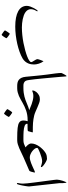

<svg xmlns="http://www.w3.org/2000/svg" viewBox="768 -1437 868 2444"><g transform="rotate(90 1202.0 -215.0)"><path d="M800.8 -214.4Q800.8 -197.8 798.1 -179Q795.4 -160.2 787.1 -140.4Q778.8 -120.6 763.4 -101.8Q748 -83 723.6 -68.4Q687.5 -47.4 639.9 -30.3Q592.3 -13.2 538.6 -1Q484.9 11.2 428.5 18.1Q372.1 24.9 318.8 24.9Q191.9 24.9 123.3 -12.7Q54.7 -50.3 54.7 -122.6Q54.7 -142.1 63.2 -166.3Q71.8 -190.4 82.8 -211.4Q93.8 -232.4 103.8 -246.3Q113.8 -260.3 116.7 -260.3Q119.1 -260.3 121.8 -258.3Q124.5 -256.3 124.5 -253.9Q124.5 -252.4 123.5 -252Q121.1 -247.1 116.5 -239.3Q111.8 -231.4 107.4 -221.7Q103 -211.9 99.9 -200Q96.7 -188 96.7 -173.8Q96.7 -152.3 106.9 -135.3Q117.2 -118.2 134.8 -105.5Q152.3 -92.8 175.5 -84.2Q198.7 -75.7 224.4 -70.3Q250 -64.9 277.1 -62.3Q304.2 -59.6 328.6 -59.6Q375.5 -59.6 426.3 -64.9Q477.1 -70.3 526.4 -79.8Q575.7 -89.4 619.9 -101.6Q664.1 -113.8 697.5 -126.7Q731 -139.6 750.7 -153.1Q770.5 -166.5 770.5 -178.2Q770.5 -184.6 764.9 -194.6Q759.3 -204.6 752 -215.8Q744.6 -227.1 738.8 -238.5Q732.9 -250 732.9 -258.8Q732.9 -265.1 736.6 -275.6Q740.2 -286.1 744.1 -297.6Q748 -309.1 752.7 -319.6Q757.3 -330.1 759.3 -335Q768.6 -323.7 776.6 -308.1Q784.7 -292.5 790 -276.1Q795.4 -259.8 798.1 -243.4Q800.8 -227.1 800.8 -214.4ZM466.8 136.7Q466.8 139.2 461.2 148.9Q455.6 158.7 448.2 169.9Q440.9 181.2 433.6 189.9Q426.3 198.7 423.8 198.7Q422.4 198.7 413.3 193.1Q404.3 187.5 393.8 180.2Q383.3 172.9 375 165.8Q366.7 158.7 366.7 156.2Q366.7 153.8 372.8 144Q378.9 134.3 386.2 123Q393.6 111.8 400.4 103Q407.2 94.2 409.2 94.2Q411.6 94.2 421.1 100.1Q430.7 106 440.9 113.8Q451.2 121.6 459 128.4Q466.8 135.3 466.8 136.7Z M1130.9 -40Q1130.9 -32.2 1129.9 -25.4Q1128.9 -18.6 1125.5 -12.7Q1122.1 -6.8 1115 -3.4Q1107.9 0 1095.7 0H1072.3Q1051.3 0 1032 -4.2Q1012.7 -8.3 997.1 -20.3Q981.4 -32.2 971.2 -53.2Q960.9 -74.2 957.5 -107.9Q955.1 -133.3 951.9 -166Q948.7 -198.7 945.3 -234.9Q941.9 -271 937.7 -308.3Q933.6 -345.7 929.2 -380.9Q925.3 -410.2 921.4 -437.7Q917.5 -465.3 914.6 -488.8Q911.6 -512.2 910.2 -530.5Q908.7 -548.8 908.7 -560.5Q908.7 -563.5 914.1 -574.7Q919.4 -585.9 926 -597.9Q932.6 -609.9 939 -619.4Q945.3 -628.9 947.3 -628.9Q948.7 -628.9 950.9 -626.5Q953.1 -624 953.1 -616.2Q955.6 -580.6 959.7 -532.5Q963.9 -484.4 968.8 -431.6Q973.6 -378.9 978.5 -326.2Q983.4 -273.4 988.3 -229.7Q993.2 -186 997.6 -155.3Q1002 -124.5 1005.9 -115.7Q1010.7 -103.5 1018.3 -96.2Q1025.9 -88.9 1034.9 -85Q1043.9 -81.1 1053.5 -80.1Q1063 -79.1 1072.3 -79.1H1095.7Q1107.9 -79.1 1115 -75.7Q1122.1 -72.3 1125.5 -66.9Q1128.9 -61.5 1129.9 -54.7Q1130.9 -47.9 1130.9 -40Z M1793 -40Q1793 -32.2 1792 -25.4Q1791 -18.6 1787.6 -12.7Q1784.2 -6.8 1777.3 -3.4Q1770.5 0 1758.3 0H1734.9Q1655.8 0 1608.6 -5.4Q1561.5 -10.7 1539.1 -25.9Q1524.9 -35.2 1519.3 -49.1Q1513.7 -63 1513.7 -82Q1513.7 -94.7 1516.6 -106.7Q1519.5 -118.7 1522.9 -132.8H1511.2Q1473.6 -132.8 1442.6 -127.4Q1411.6 -122.1 1384.8 -112.8Q1357.9 -103.5 1334 -92Q1310.1 -80.6 1288.6 -68.4Q1265.6 -55.7 1244.4 -43.5Q1223.1 -31.2 1200.7 -21.7Q1178.2 -12.2 1154.3 -6.1Q1130.4 0 1103 0H1079.6Q1067.4 0 1060.5 -3.4Q1053.7 -6.8 1050.3 -12.7Q1046.9 -18.6 1045.9 -25.4Q1044.9 -32.2 1044.9 -40Q1044.9 -47.9 1045.9 -54.7Q1046.9 -61.5 1050.3 -66.9Q1053.7 -72.3 1060.8 -75.7Q1067.9 -79.1 1079.6 -79.1H1103Q1134.3 -79.1 1160.6 -82.8Q1187 -86.4 1210 -92.3Q1232.9 -98.1 1252.9 -105.5Q1272.9 -112.8 1291 -120.6Q1314 -129.9 1336.2 -138.7Q1358.4 -147.5 1382.3 -152.3Q1369.1 -157.2 1348.9 -166.5Q1328.6 -175.8 1304.4 -184.3Q1280.3 -192.9 1253.7 -199.2Q1227.1 -205.6 1201.7 -205.6Q1188.5 -205.6 1177 -203.4Q1165.5 -201.2 1157 -198.2Q1148.4 -195.3 1143.1 -193.1Q1137.7 -190.9 1136.7 -190.9Q1131.8 -190.9 1131.8 -194.8Q1131.8 -209 1137.5 -221.2Q1143.1 -233.4 1152.1 -244.4Q1161.1 -255.4 1172.1 -263.9Q1183.1 -272.5 1193.8 -277.8Q1206.5 -284.7 1221.9 -286.6Q1237.3 -288.6 1246.1 -288.6Q1265.6 -288.6 1292 -279.1Q1318.4 -269.5 1346.4 -257.3Q1374.5 -245.1 1402.3 -232.9Q1430.2 -220.7 1452.1 -215.8Q1477.5 -210 1499.3 -206.5Q1521 -203.1 1544.4 -201.2Q1567.9 -199.2 1595.5 -199Q1623 -198.7 1660.6 -198.7Q1662.6 -198.7 1663.6 -196.8Q1664.6 -194.8 1664.6 -193.4Q1664.6 -191.9 1662.6 -184.8Q1660.6 -177.7 1658 -168.5Q1655.3 -159.2 1652.8 -150.4Q1650.4 -141.6 1648.9 -137.7Q1647.5 -133.3 1624.3 -132.3Q1601.1 -131.3 1556.6 -131.3Q1556.2 -129.9 1555.9 -127.4Q1555.7 -125 1555.7 -123Q1555.7 -114.3 1562.7 -107.2Q1569.8 -100.1 1580.6 -95.2Q1594.7 -89.4 1614.3 -85.9Q1633.8 -82.5 1654.8 -81.3Q1675.8 -80.1 1696.8 -79.6Q1717.8 -79.1 1734.9 -79.1H1758.3Q1770.5 -79.1 1777.3 -75.7Q1784.2 -72.3 1787.6 -66.9Q1791 -61.5 1792 -54.7Q1793 -47.9 1793 -40ZM1468.8 106Q1468.8 108.4 1463.1 118.2Q1457.5 127.9 1450.2 139.2Q1442.9 150.4 1435.5 159.2Q1428.2 168 1425.8 168Q1424.3 168 1415.3 162.4Q1406.2 156.7 1395.8 149.4Q1385.3 142.1 1377 135Q1368.7 127.9 1368.7 125.5Q1368.7 123 1374.8 113.3Q1380.9 103.5 1388.2 92.3Q1395.5 81.1 1402.3 72.3Q1409.2 63.5 1411.1 63.5Q1413.6 63.5 1423.1 69.3Q1432.6 75.2 1442.9 83Q1453.1 90.8 1460.9 97.7Q1468.8 104.5 1468.8 106Z M2175.8 -220.7Q2175.8 -219.2 2175 -215.1Q2174.3 -210.9 2172.6 -204.6Q2170.9 -198.2 2168.9 -190.4Q2167 -182.6 2165 -175.3Q2160.6 -156.2 2146 -150.9Q2111.3 -136.7 2067.9 -117.4Q2024.4 -98.1 1978 -78.1Q1950.2 -65.9 1922.9 -52.2Q1895.5 -38.6 1868.9 -26.9Q1842.3 -15.1 1816.4 -7.6Q1790.5 0 1765.1 0H1741.7Q1729.5 0 1722.7 -3.4Q1715.8 -6.8 1712.4 -12.7Q1709 -18.6 1708 -25.4Q1707 -32.2 1707 -40Q1707 -47.9 1708 -54.7Q1709 -61.5 1712.4 -66.9Q1715.8 -72.3 1722.9 -75.7Q1730 -79.1 1741.7 -79.1H1765.1Q1789.1 -79.1 1809.8 -85.9Q1830.6 -92.8 1856 -105.5Q1847.7 -112.3 1838.9 -120.4Q1830.1 -128.4 1823 -137.5Q1815.9 -146.5 1811.3 -156.7Q1806.6 -167 1806.6 -178.2Q1806.6 -203.6 1816.4 -229.5Q1826.2 -255.4 1842.5 -279.1Q1858.9 -302.7 1879.2 -323Q1899.4 -343.3 1920.9 -357.4Q1942.9 -372.1 1964.6 -375.7Q1986.3 -379.4 2002.9 -379.4Q2007.8 -379.4 2017.3 -375.7Q2026.9 -372.1 2038.6 -365.7Q2050.3 -359.4 2062.5 -351.3Q2074.7 -343.3 2084.5 -335.4Q2094.2 -327.6 2100.6 -320.3Q2106.9 -313 2106.9 -307.6Q2106.9 -301.3 2100.6 -301.3Q2098.6 -301.3 2091.6 -304Q2084.5 -306.6 2074.7 -309.6Q2064.9 -312.5 2053.5 -314.9Q2042 -317.4 2031.2 -317.4Q2011.7 -317.4 1982.9 -309.3Q1954.1 -301.3 1926.8 -290.5Q1905.8 -281.7 1893.1 -276.1Q1880.4 -270.5 1873.5 -266.4Q1866.7 -262.2 1864.5 -259.3Q1862.3 -256.3 1862.3 -253.4Q1862.3 -238.3 1874.5 -221.9Q1886.7 -205.6 1904.8 -191.7Q1922.9 -177.7 1943.8 -168.9Q1964.8 -160.2 1982.4 -160.2Q1998 -160.2 2017.3 -164.8Q2036.6 -169.4 2055.9 -177Q2075.2 -184.6 2094.2 -192.9Q2113.3 -201.2 2129.2 -208.7Q2145 -216.3 2156.5 -221.2Q2168 -226.1 2172.4 -226.1Q2175.8 -225.6 2175.8 -220.7Z M2353.5 -150.9Q2353.5 -146 2352.1 -132.3Q2350.6 -118.7 2347.7 -101.6Q2344.7 -84.5 2341.3 -65.7Q2337.9 -46.9 2334 -31.7Q2330.1 -16.6 2326.2 -6.3Q2322.3 3.9 2319.8 3.9Q2309.1 3.9 2309.1 -6.3Q2309.1 -9.3 2313.2 -27.6Q2317.4 -45.9 2317.4 -74.2Q2317.4 -91.8 2313.5 -128.2Q2309.6 -164.6 2304 -209.5Q2298.3 -254.4 2292 -302.7Q2285.6 -351.1 2280 -392.8Q2274.4 -434.6 2270.5 -465.1Q2266.6 -495.6 2266.6 -504.4Q2266.6 -519 2271 -539.8Q2275.4 -560.5 2281.5 -579.6Q2287.6 -598.6 2293.9 -612.5Q2300.3 -626.5 2304.2 -627.9Q2305.7 -626 2306.6 -619.6Q2307.6 -613.3 2308.6 -605.5Q2309.6 -597.7 2310.3 -589.8Q2311 -582 2311 -577.1V-540.5L2353.5 -150.9Z"/></g></svg>

Font: Kitab
Style: Regular
Weight: 400
Designer: SIL International
Foundry: Khaled Hosny
Version: Version 1.000